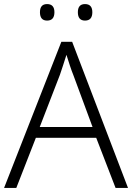

<svg xmlns="http://www.w3.org/2000/svg" viewBox="-20 -922 648 942"><path d="M547 0 452 -246H156L60 0H0L281 -717H334L608 0ZM339 -556Q333 -570 323 -600Q313 -630 306 -653Q298 -626 289 -600Q280 -574 274 -555L175 -299H434ZM176 -862Q176 -902 211 -902Q247 -902 247 -862Q247 -821 211 -821Q176 -821 176 -862ZM362 -862Q362 -902 397 -902Q433 -902 433 -862Q433 -821 397 -821Q362 -821 362 -862Z"/></svg>

Font: RS Noto Sans Light
Style: Regular
Weight: 300
Designer: Monotype Design Team
Foundry: Monotype Imaging Inc.
Version: Version 3.10